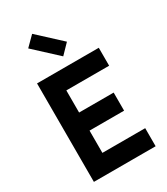

<svg xmlns="http://www.w3.org/2000/svg" viewBox="-229 -1052 1000 1150"><g transform="rotate(-30 270.5 -476.5)"><path d="M160 -279V-404H438V-279ZM157 -557 199 -607V-79L152 -125H495V0H68V-681H495V-557ZM285 -743 127 -889 191 -953 348 -808Z"/></g></svg>

Font: Gabarito SemiBold
Style: Regular
Weight: 600
Designer: Leandro Assis / Alvaro Franca / Felipe Casaprima
Foundry: Naipe Foundry
Version: Version 1.000